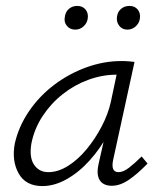

<svg xmlns="http://www.w3.org/2000/svg" viewBox="-20 -622 543 648"><path d="M123 6Q67 6 43 -36.5Q19 -79 30 -138Q43 -195 77.5 -246Q112 -297 162 -335Q212 -373 271 -394.5Q330 -416 390 -416Q404 -416 415 -415Q426 -414 434 -413L362 -83Q353 -41 380 -41Q396 -41 415.5 -56Q435 -71 458 -94L478 -70Q443 -34 414 -14.5Q385 5 357 5Q339 5 327 -3Q315 -11 311 -27.5Q307 -44 313 -70L352 -243L386 -277Q373 -222 346 -171.5Q319 -121 283 -81Q247 -41 205.5 -17.5Q164 6 123 6ZM143 -41Q176 -41 209.5 -62Q243 -83 272 -118Q301 -153 323 -195Q345 -237 354 -278L378 -391L406 -368Q400 -369 391 -369.5Q382 -370 374 -370Q326 -370 279 -353Q232 -336 192 -304.5Q152 -273 124 -230.5Q96 -188 86 -138Q78 -91 95 -66Q112 -41 143 -41ZM234 -522Q216 -522 205.5 -535Q195 -548 199 -566Q201 -582 212.5 -592Q224 -602 241 -602Q259 -602 269 -589.5Q279 -577 276 -559Q274 -544 262 -533Q250 -522 234 -522ZM410 -522Q392 -522 382 -535.5Q372 -549 375 -566Q377 -582 388.5 -592Q400 -602 417 -602Q435 -602 445 -589.5Q455 -577 452 -559Q450 -544 438 -533Q426 -522 410 -522Z"/></svg>

Font: Ysabeau Infant Light
Style: Italic
Weight: 300
Italic angle: -12°
Designer: Christian Thalmann (Catharsis Fonts)
Version: Version 2.001;gftools[0.9.30]; featfreeze: ss01,ss02,lnum